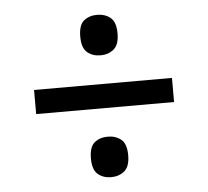

<svg xmlns="http://www.w3.org/2000/svg" viewBox="-43 -655 644 595"><g transform="rotate(-5 279.5 -357.5)"><path d="M65 -320V-395H494V-320ZM280 -105Q255 -105 238.5 -119Q222 -133 222 -168Q222 -204 238.5 -217.5Q255 -231 280 -231Q304 -231 321 -217.5Q338 -204 338 -168Q338 -133 321 -119Q304 -105 280 -105ZM280 -484Q255 -484 238.5 -498Q222 -512 222 -547Q222 -583 238.5 -596.5Q255 -610 280 -610Q304 -610 321 -596.5Q338 -583 338 -547Q338 -512 321 -498Q304 -484 280 -484Z"/></g></svg>

Font: Noto Serif Kannada ExtraBold
Style: Regular
Weight: 800
Version: Version 2.003